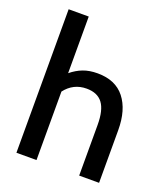

<svg xmlns="http://www.w3.org/2000/svg" viewBox="-137 -846 821 943"><g transform="rotate(20 273.0 -375.0)"><path d="M491 -275V0H387V-265Q387 -342 360 -378Q333 -414 276 -414Q207 -414 164 -358V0H59V-750H164V-454Q193 -478 225.5 -490.5Q258 -503 301 -503Q395 -503 443 -442Q491 -381 491 -275Z"/></g></svg>

Font: Cabin Medium
Style: Regular
Weight: 500
Designer: Pablo Impallari
Foundry: Pablo Impallari. http://www.impallari.com Igino Marini. http://www.ikern.com
Version: Version 2.200